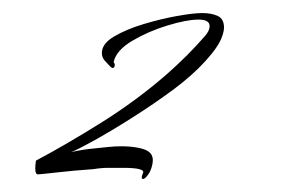

<svg xmlns="http://www.w3.org/2000/svg" viewBox="-20 -670 471 294"><path d="M199 -396Q195 -396 199 -405Q203 -413 168 -413Q158 -413 146.5 -413Q135 -413 123 -411Q94 -409 67.5 -406Q41 -403 38 -403Q34 -403 34 -412Q34 -416 34.5 -419.5Q35 -423 35 -424Q82 -449 135.5 -482.5Q189 -516 235 -556Q268 -585 294 -615Q301 -623 301 -630Q301 -640 284 -640Q266 -640 236.5 -631Q207 -622 182.5 -607.5Q158 -593 154 -575Q157 -571 155 -567.5Q153 -564 149 -568Q145 -572 140.5 -577Q136 -582 136 -589Q136 -603 154.5 -614Q173 -625 199.5 -633Q226 -641 251 -645.5Q276 -650 290 -650Q304 -650 313.5 -645.5Q323 -641 323 -628Q323 -622 320 -614Q315 -599 295 -577Q275 -555 247 -534Q216 -511 182 -489.5Q148 -468 122.5 -454Q97 -440 89 -437Q105 -441 127 -443Q137 -444 146.5 -445Q156 -446 166 -446Q182 -446 195 -443Q208 -440 212 -433Q214 -429 214 -425Q214 -416 209 -406Q203 -396 199 -396Z"/></svg>

Font: Caramel
Style: Regular
Weight: 400
Designer: Robert E. Leuschke
Foundry: Robert E. Leuschke
Version: Version 1.010